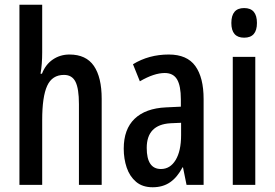

<svg xmlns="http://www.w3.org/2000/svg" viewBox="-20 -780 1160 810"><path d="M158 -559Q158 -509 151 -469H157Q172 -508 203 -529Q234 -550 273 -550Q343 -550 376 -502Q409 -454 409 -363V0H313V-341Q313 -406 298.5 -435Q284 -464 250 -464Q200 -464 179 -418Q158 -372 158 -274V0H62V-760H158Z M692 -550Q769 -550 804 -501.5Q839 -453 839 -362V0H767L752 -74H750Q728 -32 697.5 -11Q667 10 624 10Q581 10 554 -13Q527 -36 514.5 -73Q502 -110 502 -153Q502 -235 548 -279Q594 -323 680 -327L743 -330V-361Q743 -418 727 -445Q711 -472 675 -472Q630 -472 570 -437L541 -509Q608 -550 692 -550ZM699 -260Q599 -254 599 -156Q599 -67 659 -67Q698 -67 721 -105Q744 -143 744 -210V-262Z M1010 -746Q1064 -746 1064 -683Q1064 -621 1010 -621Q956 -621 956 -683Q956 -746 1010 -746ZM1057 -540V0H962V-540Z"/></svg>

Font: Noto Sans ExtraCondensed Medium
Style: Regular
Weight: 500
Width: 2
Designer: Monotype Design Team
Foundry: Monotype Imaging Inc.
Version: Version 2.013; ttfautohint (v1.8.4.7-5d5b)